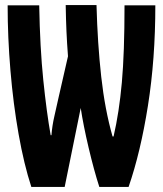

<svg xmlns="http://www.w3.org/2000/svg" viewBox="-20 -734 640 754"><path d="M234 0 297 -310Q307 -243 328 -154Q349 -65 370 0H485Q532 -136 561 -319Q590 -502 590 -713H469Q469 -527 458.5 -410Q448 -293 426 -198H422Q392 -303 377.5 -433Q363 -563 359 -714H238Q239 -656 241 -611Q243 -566 247 -513L210 -351Q202 -314 193.5 -277.5Q185 -241 182 -203H179Q163 -293 150 -419.5Q137 -546 134 -713H10Q10 -588 21 -457Q32 -326 53 -207.5Q74 -89 103 0Z"/></svg>

Font: Noto Sans Mono UI
Style: Bold
Weight: 700
Designer: Monotype Design team
Foundry: Monotype Imaging Inc.
Version: 1.000